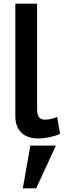

<svg xmlns="http://www.w3.org/2000/svg" viewBox="-20 -750 349 1051"><path d="M64 -730H183V-157Q183 -137 186 -125Q189 -113 195 -106.5Q201 -100 209 -97.5Q217 -95 226 -95Q244 -95 262 -99.5Q280 -104 293 -110L309 -17Q284 -6 250.5 1Q217 8 189 8Q130 8 97 -24Q64 -56 64 -114ZM105 281 146 47H286L178 281Z"/></svg>

Font: Rising Sun SemiBold
Style: Regular
Weight: 600
Designer: Matt McInerney, Pablo Impallari, Rodrigo Fuenzalida (Raleway font), Stephen Hutchings (Greek), Cristiano Sobral (main ch
Foundry: The Rising Sun Project Authors
Version: Version 4.327; ttfautohint (v1.8.4.7-5d5b-dirty)